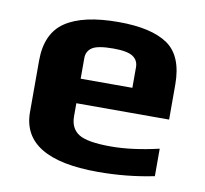

<svg xmlns="http://www.w3.org/2000/svg" viewBox="-63 -562 684 640"><g transform="rotate(10 279.5 -242.0)"><path d="M511 -203V-321C511 -385.7 492.7 -430.7 456 -456C419.3 -481.3 363.7 -494 289 -494C209.7 -494 150 -480.7 110 -454C70 -427.3 50 -383 50 -321V-147C50 -42.3 135.7 10 307 10C372.3 10 435.7 3.7 497 -9V-102C437 -88 383 -81 335 -81C281.7 -81 245.3 -87.2 226 -99.5C206.7 -111.8 197 -131.7 197 -159V-203ZM372 -286H197V-356C197 -371.3 203.2 -383.2 215.5 -391.5C227.8 -399.8 251.7 -404 287 -404C319 -404 341.2 -399.8 353.5 -391.5C365.8 -383.2 372 -371.3 372 -356Z"/></g></svg>

Font: Play
Style: Bold
Weight: 700
Designer: Jonas Hecksher
Foundry: Jonas Hecksher, Playtypeª, e-types AS
Version: Version 1.002